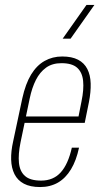

<svg xmlns="http://www.w3.org/2000/svg" viewBox="-20 -749 407 775"><path d="M142 6Q102 6 76.5 -7.5Q51 -21 38.5 -46Q26 -71 25 -104.5Q24 -138 33 -178L70 -352Q83 -411 105.5 -448Q128 -485 160 -503Q192 -521 231 -521Q270 -521 295 -508Q320 -495 332.5 -470.5Q345 -446 346 -412Q347 -378 339 -337L322 -253H73L78 -279H302L296 -274L309 -340Q319 -388 315.5 -422.5Q312 -457 291.5 -475.5Q271 -494 228 -494Q191 -494 166 -476Q141 -458 125 -426.5Q109 -395 100 -352L63 -175Q53 -126 56.5 -91.5Q60 -57 81 -38.5Q102 -20 146 -20Q195 -20 225 -53Q255 -86 270 -153H299Q288 -101 266.5 -65.5Q245 -30 214 -12Q183 6 142 6ZM233 -593 329 -729H361L265 -593Z"/></svg>

Font: Hubot Sans Condensed ExtraLight
Style: Italic
Weight: 200
Width: 3
Italic angle: -12.0243°
Designer: Deni Anggara
Foundry: GitHub, Inc., Subsidiary of Microsoft Corporation
Version: Version 2.000